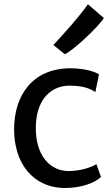

<svg xmlns="http://www.w3.org/2000/svg" viewBox="-20 -891 529 918"><path d="M289.6 -631.8C325.2 -645.5 452.6 -764.2 476.6 -804.7L400.4 -870.6C352.5 -803.2 291 -736.8 235.4 -675.8ZM47.4 -272.5C47.4 -113.3 135.3 7.8 292 7.8C362.3 7.8 428.7 -13.2 462.9 -44.9L440.9 -106C416 -90.8 363.8 -73.2 308.1 -73.2C217.8 -73.2 146.5 -149.9 151.4 -291.5C156.2 -427.2 234.4 -481.4 311 -481.4C367.7 -481.4 406.7 -471.2 436 -450.7L453.1 -535.6C435.5 -547.4 386.2 -564.5 316.4 -564.5C137.2 -564.5 47.4 -436.5 47.4 -272.5Z"/></svg>

Font: Merriweather Sans
Style: Regular
Weight: 400
Designer: Eben Sorkin ( eben@eyebytes.com )
Foundry: Eben Sorkin
Version: Version 1.003